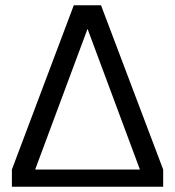

<svg xmlns="http://www.w3.org/2000/svg" viewBox="-20 -706 662 726"><path d="M259 -686H362L597 -65V0H25V-65ZM509 -65 311 -597 113 -65Z"/></svg>

Font: Chivo
Style: Regular
Weight: 400
Designer: Hector Gatti
Foundry: Omnibus-Type
Version: Version 1.007;PS 001.007;hotconv 1.0.88;makeotf.lib2.5.64775